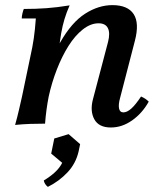

<svg xmlns="http://www.w3.org/2000/svg" viewBox="-20 -483 623 750"><path d="M39 5Q48 -27 54 -53.5Q60 -80 66 -106L99 -264Q107 -299 112 -333.5Q117 -368 120 -411H65Q65 -419 67.5 -430Q70 -441 73 -448Q120 -448 161.5 -451Q203 -454 252 -462Q240 -435 232 -408.5Q224 -382 219 -353Q214 -324 210 -288L170 -105Q165 -79 161.5 -53Q158 -27 156 0Q126 0 98 1Q70 2 39 5ZM413 15Q366 15 348.5 -17Q331 -49 343 -95L402 -319Q411 -354 401.5 -373Q392 -392 365 -392Q334 -392 303.5 -368Q273 -344 247.5 -303.5Q222 -263 202 -211.5Q182 -160 170 -105H142Q171 -240 215.5 -318Q260 -396 312.5 -429.5Q365 -463 419 -463Q479 -463 502 -428Q525 -393 507 -324L449 -100Q442 -75 445 -59.5Q448 -44 462 -44Q476 -44 492.5 -58.5Q509 -73 531 -106Q540 -102 547 -97.5Q554 -93 561 -86Q536 -41 496.5 -13Q457 15 413 15ZM248 41 293 80 287 109Q276 156 243.5 190.5Q211 225 167 247Q154 237 151 222Q176 207 194.5 190Q213 173 223 153L180 117L192 58Z"/></svg>

Font: Poltawski Nowy Medium
Style: Italic
Weight: 500
Italic angle: -12°
Version: Version 1.001;gftools[0.9.25]